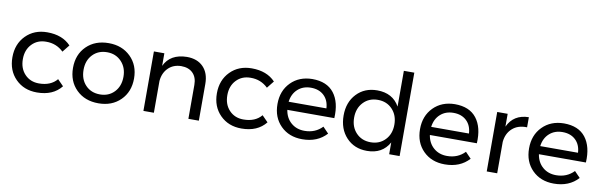

<svg xmlns="http://www.w3.org/2000/svg" viewBox="-49 -1210 5281 1682"><g transform="rotate(10 2592.0 -368.5)"><path d="M462 -388Q398 -450 307 -449Q230 -449 181 -397.5Q132 -346 132 -264Q132 -181 181 -129.5Q230 -78 307 -78Q412 -78 467 -144L520 -90Q446 3 303 3Q187 3 113 -71.5Q39 -146 39 -264Q39 -382 113 -457Q187 -532 303 -532Q438 -532 513 -452Z M850 -532Q969 -532 1045 -457.5Q1121 -383 1121 -265Q1121 -146 1045.5 -71.5Q970 3 850 3Q729 3 653.5 -71.5Q578 -146 578 -265Q578 -384 653.5 -458Q729 -532 850 -532ZM850 -451Q771 -451 721.5 -399Q672 -347 672 -264Q672 -180 721.5 -128Q771 -76 850 -76Q928 -76 977.5 -128Q1027 -180 1027 -264Q1027 -346 977 -398.5Q927 -451 850 -451Z M1545 -532Q1638 -532 1691 -477.5Q1744 -423 1744 -327V0H1651V-302Q1651 -369 1613.5 -406.5Q1576 -444 1510 -444Q1439 -443 1394.5 -398.5Q1350 -354 1344 -283V0H1251V-529H1344V-417Q1397 -530 1545 -532Z M2281 -388Q2217 -450 2126 -449Q2049 -449 2000 -397.5Q1951 -346 1951 -264Q1951 -181 2000 -129.5Q2049 -78 2126 -78Q2231 -78 2286 -144L2339 -90Q2265 3 2122 3Q2006 3 1932 -71.5Q1858 -146 1858 -264Q1858 -382 1932 -457Q2006 -532 2122 -532Q2257 -532 2332 -452Z M2661 -532Q2791 -532 2854 -451Q2917 -370 2909 -228H2491Q2502 -157 2550.5 -115Q2599 -73 2670 -73Q2766 -73 2828 -138L2879 -85Q2799 3 2663 3Q2545 3 2471 -71Q2397 -145 2397 -264Q2397 -382 2470.5 -456.5Q2544 -531 2661 -532ZM2490 -300H2826Q2822 -372 2778 -413.5Q2734 -455 2662 -455Q2592 -455 2545.5 -413Q2499 -371 2490 -300Z M3437 -742H3530V0H3437V-105Q3376 5 3239 5Q3126 5 3055.5 -70.5Q2985 -146 2985 -266Q2985 -384 3055.5 -458.5Q3126 -533 3238 -533Q3376 -533 3437 -424ZM3129 -127.5Q3179 -75 3258 -75Q3337 -75 3387 -127.5Q3437 -180 3437 -263Q3437 -346 3387 -399Q3337 -452 3258 -452Q3179 -452 3129 -399Q3079 -346 3079 -263Q3079 -180 3129 -127.5Z M3929 -532Q4059 -532 4122 -451Q4185 -370 4177 -228H3759Q3770 -157 3818.5 -115Q3867 -73 3938 -73Q4034 -73 4096 -138L4147 -85Q4067 3 3931 3Q3813 3 3739 -71Q3665 -145 3665 -264Q3665 -382 3738.5 -456.5Q3812 -531 3929 -532ZM3758 -300H4094Q4090 -372 4046 -413.5Q4002 -455 3930 -455Q3860 -455 3813.5 -413Q3767 -371 3758 -300Z M4398 -415Q4451 -530 4586 -532V-442Q4505 -445 4455 -400Q4405 -355 4398 -279V0H4305V-529H4398Z M4899 -532Q5029 -532 5092 -451Q5155 -370 5147 -228H4729Q4740 -157 4788.5 -115Q4837 -73 4908 -73Q5004 -73 5066 -138L5117 -85Q5037 3 4901 3Q4783 3 4709 -71Q4635 -145 4635 -264Q4635 -382 4708.5 -456.5Q4782 -531 4899 -532ZM4728 -300H5064Q5060 -372 5016 -413.5Q4972 -455 4900 -455Q4830 -455 4783.5 -413Q4737 -371 4728 -300Z"/></g></svg>

Font: Montserrat arm
Style: Regular
Weight: 400
Designer: Julieta Ulanovsky
Foundry: Julieta Ulanovsky
Version: Version 6.000;PS 006.000;hotconv 1.0.88;makeotf.lib2.5.64775